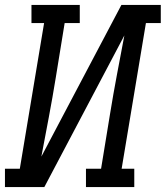

<svg xmlns="http://www.w3.org/2000/svg" viewBox="-30 -755 669 775"><path d="M-10 0V-74H50L148 -662H97V-735H292V-662H231L195 -441Q182 -361 167 -281.5Q152 -202 137 -123L460 -735H619V-662H559L461 -74H512V0H317V-74H378L414 -294Q427 -374 442 -453.5Q457 -533 472 -612L149 0Z"/></svg>

Font: Iosevka Slab Extended Oblique
Style: Regular
Weight: 400
Width: 7
Italic angle: -9°
Monospace: yes
Designer: Belleve Invis
Foundry: Belleve Invis
Version: Version 11.1.0; ttfautohint (v1.8.3)